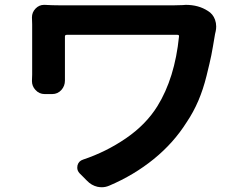

<svg xmlns="http://www.w3.org/2000/svg" viewBox="-20 -746 1040 807"><path d="M748 -724.6Q753.9 -725.6 760.7 -725.6Q814.5 -725.6 853.5 -700.2Q875 -687.5 883.8 -663.1Q888.7 -649.4 888.7 -634.8Q888.7 -625 886.7 -615.2Q884.8 -608.4 883.8 -602.5Q874 -543 868.2 -513.7Q862.3 -484.4 848.1 -427.2Q834 -370.1 813.5 -322.3Q793 -274.4 764.6 -232.4Q710 -145.5 626.5 -77.6Q543 -9.8 439.5 34.2Q423.8 41 408.2 41Q399.4 41 389.6 39.1Q364.3 33.2 345.7 13.7L314.5 -17.6Q304.7 -28.3 304.7 -41Q304.7 -44.9 305.7 -50.8Q310.5 -69.3 329.1 -75.2Q425.8 -107.4 509.8 -165Q593.8 -222.7 641.6 -299.8Q714.8 -418 732.4 -592.8Q733.4 -599.6 725.6 -599.6H260.7Q252.9 -599.6 252.9 -592.8V-432.6V-407.2Q252.9 -384.8 238.3 -368.2Q222.7 -350.6 199.2 -350.6H168Q144.5 -350.6 128.9 -368.2Q114.3 -383.8 114.3 -405.3L115.2 -432.6V-643.6L114.3 -672.9Q114.3 -694.3 129.4 -710Q144.5 -725.6 165 -725.6Q166 -725.6 167 -725.6Q201.2 -723.6 232.4 -723.6H710Q729.5 -723.6 748 -724.6Z"/></svg>

Font: Gen Jyuu Gothic Monospace Bold
Style: Bold
Weight: 700
Designer: [Source Han Sans]
Ryoko NISHIZUKA  (kana & ideographs); Paul D. Hunt (Latin, Greek & Cyrillic); Wenlong ZHANG  (bopomofo
Version: Version 1.002.20150607